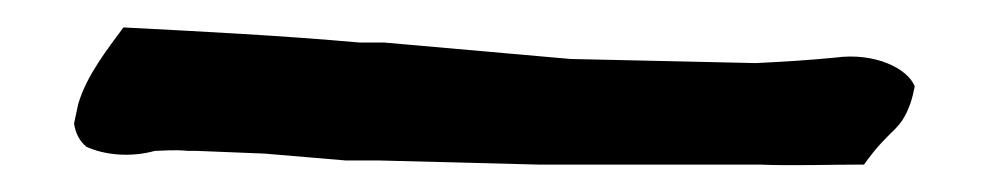

<svg xmlns="http://www.w3.org/2000/svg" viewBox="-20 -90 717 140"><path d="M34 0C35 7 38 13 43 17C56 23 75 25 93 20C99 20 106 19 117 20H123L173 22L232 27H256L372 30H533C559 31 584 30 610 30C630 2 636 7 644 -15C645 -18 646 -22 647 -27C642 -40 618 -52 589 -48C568 -46 552 -45 531 -44L396 -47L260 -59H242C186 -64 128 -67 70 -70C59 -55 43 -35 37 -14Z"/></svg>

Font: Vapor
Style: Obl
Weight: 400
Foundry: Cannot Into Space Fonts
Version: Version 0.179